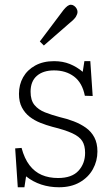

<svg xmlns="http://www.w3.org/2000/svg" viewBox="-20 -776 473 810"><path d="M55 14 44 -150 71 -152Q83 -107 104.5 -79Q126 -51 156 -38Q186 -25 225 -25Q283 -25 311 -55.5Q339 -86 339 -131Q339 -162 327 -181Q315 -200 284.5 -214Q254 -228 201 -241Q175 -248 150 -258Q125 -268 105 -283.5Q85 -299 72.5 -322.5Q60 -346 60 -380Q60 -419 77.5 -450Q95 -481 128.5 -499.5Q162 -518 208 -518Q245 -518 274.5 -506Q304 -494 329 -473L336 -518H361L371 -371L338 -372Q327 -427 292.5 -453Q258 -479 208 -479Q162 -479 135.5 -456Q109 -433 109 -389Q109 -353 125.5 -333Q142 -313 170 -302Q198 -291 232 -282Q263 -275 291.5 -264Q320 -253 342.5 -237Q365 -221 378 -196.5Q391 -172 391 -137Q391 -97 372 -62.5Q353 -28 316.5 -7Q280 14 229 14Q189 14 154 2.5Q119 -9 90 -32L83 14ZM165 -584 148 -601 248 -734Q257 -745 264.5 -750.5Q272 -756 279 -756Q286 -756 292.5 -751.5Q299 -747 303 -740Q307 -733 307 -726Q307 -717 300.5 -706Q294 -695 274 -679Z"/></svg>

Font: Literata 18pt ExtraLight
Style: Regular
Weight: 250
Designer: Latin by Veronika Burian and Jose Scaglione. Greek by Irene Vlachou. Cyrillic by Vera Evstafieva.
Foundry: TypeTogether
Version: Version 3.103;gftools[0.9.29]